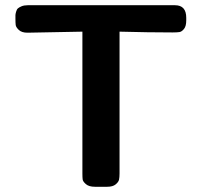

<svg xmlns="http://www.w3.org/2000/svg" viewBox="-20 -714 773 734"><path d="M39 -643Q39 -652 39 -656Q39 -660 41.5 -669Q44 -678 48.5 -682Q53 -686 62.5 -690Q72 -694 86 -694H649Q692 -694 692 -646V-636Q692 -614 683.5 -603.5Q675 -593 666.5 -591.5Q658 -590 640 -590H638Q548 -590 437 -593V-51Q437 -36 435 -27Q433 -18 422 -9Q411 0 390 0H343Q320 0 308.5 -10Q297 -20 296 -28Q295 -36 295 -51V-593Q99 -589 85 -589Q63 -589 52 -599.5Q41 -610 40 -618.5Q39 -627 39 -643Z"/></svg>

Font: CMU Sans Serif
Style: Bold
Weight: 700
Version: Version 0.7.0